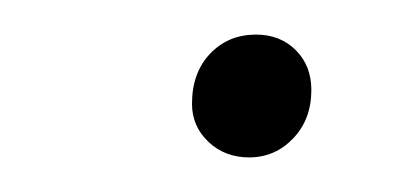

<svg xmlns="http://www.w3.org/2000/svg" viewBox="-20 -414 241 111"><path d="M124 -323Q110 -323 100.5 -332Q91 -341 91 -354Q91 -372 101.5 -383Q112 -394 128 -394Q142 -394 151 -385Q160 -376 160 -362Q160 -345 149.5 -334Q139 -323 124 -323Z"/></svg>

Font: Kantumruy Pro ExtraLight
Style: Italic
Weight: 250
Italic angle: -13°
Version: Version 1.002